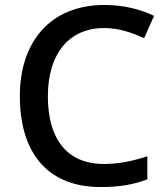

<svg xmlns="http://www.w3.org/2000/svg" viewBox="-20 -744 673 774"><path d="M400 -631C461 -631 515 -611 561 -590L601 -680C544 -708 473 -724 401 -724C181 -724 60 -573 60 -357C60 -134 166 10 386 10C464 10 518 0 574 -21V-114C515 -95 460 -83 399 -83C247 -83 173 -187 173 -356C173 -527 258 -631 400 -631Z"/></svg>

Font: Noto Sans Gujarati UI Medium
Style: Regular
Weight: 500
Designer: Jelle Bosma - Monotype Design Team, Universal Thirst
Foundry: Monotype Imaging Inc.
Version: Version 2.106